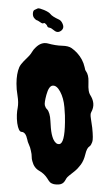

<svg xmlns="http://www.w3.org/2000/svg" viewBox="-63 -969 596 1055"><g transform="rotate(-5 235.0 -442.0)"><path d="M117.2 -673.8Q127.9 -683.6 135.7 -694.8Q143.6 -706.1 156.2 -715.8Q190.4 -744.1 224.6 -732.4Q266.6 -716.8 301.8 -712.9Q336.9 -709 353 -695.3Q369.1 -681.6 380.9 -666Q409.2 -628.9 415 -585Q416 -568.4 420.9 -561.5Q433.6 -540 429.2 -503.9Q424.8 -467.8 426.3 -453.6Q427.7 -439.5 431.2 -432.6Q434.6 -425.8 437.5 -418.9Q445.3 -400.4 445.3 -381.8Q445.3 -358.4 429.7 -335Q422.9 -326.2 424.8 -300.8Q426.8 -275.4 427.7 -250Q428.7 -186.5 420.9 -171.4Q413.1 -156.2 409.7 -153.3Q406.2 -150.4 403.3 -148.4Q388.7 -141.6 377.4 -107.9Q366.2 -74.2 347.7 -53.2Q329.1 -32.2 309.1 -19Q289.1 -5.9 277.8 1.5Q266.6 8.8 261.7 15.6Q256.8 22.5 252 29.3Q239.3 44.9 219.7 44.9Q186.5 44.9 170.9 29.3Q164.1 20.5 156.2 3.9Q141.6 -22.5 117.2 -39.1Q89.8 -57.6 84 -94.7Q81.1 -107.4 82.5 -120.1Q84 -132.8 81.1 -152.3Q79.1 -171.9 73.2 -187.5Q67.4 -203.1 66.4 -216.8Q61.5 -257.8 39.1 -260.7Q22.5 -262.7 19.5 -310.5Q18.6 -335 21.5 -356.9Q24.4 -378.9 29.3 -394.5Q37.1 -422.9 34.2 -460.4Q31.2 -498 34.2 -527.3Q39.1 -582 57.6 -616.2Q66.4 -630.9 83.5 -645.5Q100.6 -660.2 117.2 -673.8ZM209 -206.1Q219.7 -175.8 239.3 -175.8Q269.5 -175.8 281.2 -293Q285.2 -325.2 285.2 -375.5Q285.2 -425.8 269.5 -462.4Q253.9 -499 231.4 -499Q210 -499 192.4 -451.2Q176.8 -408.2 179.2 -394.5Q181.6 -380.9 189 -372.6Q196.3 -364.3 199.7 -346.7Q203.1 -329.1 202.1 -308.1Q201.2 -287.1 201.2 -268.1Q201.2 -249 203.1 -233.9Q205.1 -218.8 209 -206.1ZM231.4 -824.2Q229.5 -833 222.7 -840.3Q215.8 -847.7 212.9 -845.7Q207 -841.8 198.2 -848.6Q198.2 -848.6 184.6 -859.4Q179.7 -863.3 175.3 -864.7Q170.9 -866.2 163.1 -877Q155.3 -887.7 157.7 -903.8Q160.2 -919.9 168.9 -922.4Q177.7 -924.8 183.6 -927.7Q189.5 -930.7 199.2 -926.8Q209 -922.9 220.7 -917Q246.1 -903.3 252.9 -892.6Q261.7 -877.9 297.9 -857.4Q309.6 -850.6 315.4 -832.5Q321.3 -814.5 313 -803.7Q304.7 -793 291 -790.5Q277.3 -788.1 264.2 -801.8Q251 -815.4 242.2 -817.4Q233.4 -819.3 231.4 -824.2Z"/></g></svg>

Font: Creepster
Style: Regular
Weight: 400
Designer: Font Diner, Inc
Foundry: Font Diner, Inc
Version: Version 1.002